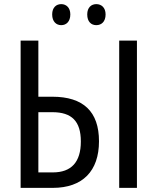

<svg xmlns="http://www.w3.org/2000/svg" viewBox="-20 -911 764 931"><path d="M233 -841C233 -806 253 -789 277 -789C301 -789 321 -806 321 -841C321 -874 301 -891 277 -891C253 -891 233 -875 233 -841ZM403 -841C403 -806 422 -789 447 -789C472 -789 492 -806 492 -841C492 -874 472 -891 447 -891C423 -891 403 -875 403 -841ZM80 0H236C380 0 460 -81 460 -226C460 -370 384 -442 234 -442H166V-714H80ZM558 0H644V-714H558ZM166 -75V-367H234C328 -367 372 -323 372 -225C372 -125 326 -75 236 -75Z"/></svg>

Font: Noto Sans Condensed
Style: Regular
Weight: 400
Width: 3
Designer: Monotype Design Team
Foundry: Monotype Imaging Inc.
Version: Version 2.013